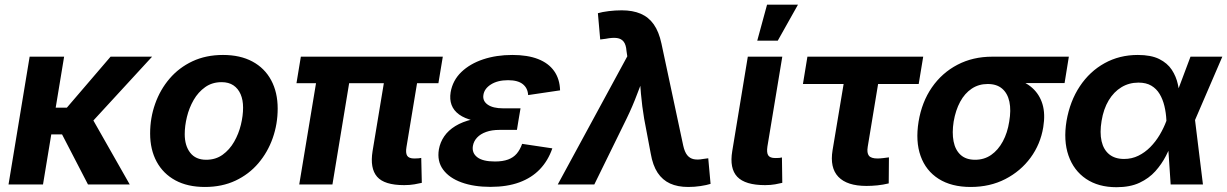

<svg xmlns="http://www.w3.org/2000/svg" viewBox="-20 -781 5196 813"><path d="M251.5 -541 162.1 0H16.1L105.5 -541ZM624 -541 321.3 -211.9H161.6L178.2 -325.2H263.2L448.2 -541ZM352.5 0 239.7 -217.8 362.8 -293 529.3 0Z M847.7 10.7Q774.4 10.7 722.7 -17.3Q670.9 -45.4 643.3 -96.4Q615.7 -147.5 615.7 -215.8Q615.7 -281.7 637 -341.6Q658.2 -401.4 698 -448Q737.8 -494.6 794.9 -521.5Q852.1 -548.3 924.3 -548.3Q997.1 -548.3 1048.8 -520.5Q1100.6 -492.7 1128.2 -441.4Q1155.8 -390.1 1155.8 -321.3Q1155.8 -255.9 1134.8 -196.3Q1113.8 -136.7 1074 -89.8Q1034.2 -43 977.1 -16.1Q919.9 10.7 847.7 10.7ZM853 -104.5Q893.1 -104.5 922.6 -125.7Q952.1 -147 971.4 -180.7Q990.7 -214.4 1000 -252.7Q1009.3 -291 1009.3 -325.2Q1009.3 -357.9 998.8 -382.1Q988.3 -406.2 968.3 -419.7Q948.2 -433.1 918.5 -433.1Q878.4 -433.1 848.9 -412.1Q819.3 -391.1 800 -357.7Q780.8 -324.2 771.5 -285.9Q762.2 -247.6 762.2 -212.9Q762.2 -164.1 785.4 -134.3Q808.6 -104.5 853 -104.5Z M1691.4 2.9Q1607.4 2.9 1576.7 -32.7Q1545.9 -68.4 1557.6 -141.1L1618.7 -509.3H1759.3L1701.2 -158.7Q1696.8 -133.3 1704.1 -121.6Q1711.4 -109.9 1734.4 -109.9Q1745.1 -109.9 1752 -110.6Q1758.8 -111.3 1763.7 -112.3L1766.1 -6.8Q1754.4 -3.9 1734.9 -0.5Q1715.3 2.9 1691.4 2.9ZM1247.1 0 1331.5 -509.3H1471.7L1387.7 0ZM1235.4 -428.7 1253.9 -541H1855L1836.4 -428.7Z M2056.6 10.3Q1986.8 10.3 1934.6 -8.5Q1882.3 -27.3 1856.2 -63Q1830.1 -98.6 1838.4 -148.4Q1843.8 -178.7 1861.1 -203.9Q1878.4 -229 1908.2 -247.3Q1938 -265.6 1980.5 -275.6Q2022.9 -285.6 2077.6 -285.6H2177.7L2168.9 -231H2095.2Q2062.5 -231 2038.6 -222.4Q2014.6 -213.9 2000.2 -198.5Q1985.8 -183.1 1982.4 -163.1Q1977.5 -133.3 2001 -115.2Q2024.4 -97.2 2075.7 -97.2Q2108.9 -97.2 2131.3 -105.5Q2153.8 -113.8 2168 -130.4Q2182.1 -147 2190.9 -171.9L2318.8 -152.8Q2300.8 -100.6 2265.9 -64.2Q2231 -27.8 2179 -8.8Q2127 10.3 2056.6 10.3ZM2075.2 -261.7Q2022.5 -261.7 1984.9 -270.5Q1947.3 -279.3 1924.1 -296.1Q1900.9 -313 1892.1 -336.7Q1883.3 -360.4 1888.2 -390.6Q1897 -440.9 1933.6 -476.1Q1970.2 -511.2 2026.1 -529.8Q2082 -548.3 2149.4 -548.3Q2213.9 -548.3 2258.3 -531Q2302.7 -513.7 2326.4 -480.2Q2350.1 -446.8 2351.6 -398.4L2216.3 -378.4Q2214.8 -407.7 2193.8 -424.6Q2172.9 -441.4 2131.3 -441.4Q2087.4 -441.4 2059.1 -423.6Q2030.8 -405.8 2026.9 -378.9Q2022.9 -353.5 2045.2 -337.9Q2067.4 -322.3 2110.4 -322.3H2184.1L2173.8 -261.7Z M2341.8 0 2636.2 -542.5 2632.8 -565.4Q2630.9 -591.3 2621.1 -604.2Q2611.3 -617.2 2592.8 -619.9Q2574.2 -622.6 2544.4 -616.7L2521.5 -613.8L2511.7 -725.1Q2529.8 -730.5 2557.4 -733.9Q2585 -737.3 2612.8 -737.3Q2659.2 -737.3 2692.9 -722.9Q2726.6 -708.5 2748.3 -677.7Q2770 -647 2780.8 -596.7L2873 -164.6Q2878.9 -137.7 2889.9 -124Q2900.9 -110.4 2917.7 -106.9Q2934.6 -103.5 2957.5 -107.9L2979 -110.8L2988.8 -2.4Q2972.2 2.9 2946.5 6.8Q2920.9 10.7 2894 10.7Q2849.6 10.7 2817.4 -3.9Q2785.2 -18.6 2764.6 -49.6Q2744.1 -80.6 2735.4 -130.9L2707.5 -278.8Q2698.7 -331.1 2694.1 -383.3Q2689.5 -435.5 2685.5 -491.7H2720.7Q2697.8 -435.5 2678.2 -383.3Q2658.7 -331.1 2633.3 -278.8L2496.6 0Z M3219.7 2.9Q3135.3 2.9 3101.8 -32.5Q3068.4 -67.9 3080.6 -141.1L3146.5 -541H3292.5L3229.5 -160.6Q3225.6 -134.8 3232.9 -123.3Q3240.2 -111.8 3262.7 -111.8Q3273.4 -111.8 3279.8 -112.3Q3286.1 -112.8 3291 -114.3L3292.5 -6.8Q3281.2 -3.9 3262.2 -0.5Q3243.2 2.9 3219.7 2.9ZM3186.5 -608.9 3228 -761.2H3358.9L3273.4 -608.9Z M3648.9 6.3Q3566.9 6.3 3530 -32.2Q3493.2 -70.8 3505.4 -145L3552.2 -425.3H3379.9L3398.9 -541H3889.2L3870.1 -425.3H3698.2L3654.3 -159.7Q3649.9 -133.8 3659.2 -121.8Q3668.5 -109.9 3695.8 -109.9Q3705.1 -109.9 3720.2 -111.6Q3735.4 -113.3 3744.1 -114.7L3743.2 -4.4Q3718.8 1.5 3695.1 3.9Q3671.4 6.3 3648.9 6.3Z M4090.3 10.7Q4008.8 10.7 3954.6 -23.7Q3900.4 -58.1 3878.2 -120.4Q3856 -182.6 3869.6 -266.1Q3883.3 -349.1 3926 -410.9Q3968.8 -472.7 4034.2 -506.8Q4099.6 -541 4181.2 -541H4505.9L4487.8 -429.2H4252.9L4162.1 -425.3Q4124 -425.3 4094.5 -405.5Q4064.9 -385.7 4045.7 -350.1Q4026.4 -314.5 4018.1 -266.1Q4010.7 -218.8 4017.8 -182.4Q4024.9 -146 4047.6 -125.2Q4070.3 -104.5 4108.9 -104.5Q4147.5 -104.5 4177 -125Q4206.5 -145.5 4226.3 -182.1Q4246.1 -218.8 4253.4 -266.1Q4261.7 -314.5 4254.2 -350.1Q4246.6 -385.7 4223.6 -405.5Q4200.7 -425.3 4162.6 -425.3L4168.9 -463.4Q4227.1 -463.4 4273.4 -450Q4319.8 -436.5 4350.8 -408.9Q4381.8 -381.3 4394.3 -339.8Q4406.7 -298.3 4397.5 -242.2Q4385.7 -170.4 4343.8 -113.3Q4301.8 -56.2 4236.8 -22.7Q4171.9 10.7 4090.3 10.7Z M4707.5 11.7Q4630.9 11.7 4578.6 -23.7Q4526.4 -59.1 4504.4 -122.3Q4482.4 -185.5 4496.1 -269Q4510.7 -353 4552.5 -415.8Q4594.2 -478.5 4657.2 -513.4Q4720.2 -548.3 4797.9 -548.3Q4854 -548.3 4888.7 -531Q4923.3 -513.7 4941.9 -485.4Q4960.4 -457 4967.5 -424.1Q4974.6 -391.1 4976.1 -360.4H5020L5040 -274.4L5073.7 0H4937L4918.9 -272Q4917.5 -303.2 4910.6 -331.8Q4903.8 -360.4 4890.4 -382.8Q4877 -405.3 4855.2 -418.2Q4833.5 -431.2 4800.8 -431.2Q4760.7 -431.2 4728.5 -411.6Q4696.3 -392.1 4674.6 -356Q4652.8 -319.8 4644.5 -269Q4636.2 -219.2 4644.5 -183.1Q4652.8 -147 4677 -127.4Q4701.2 -107.9 4739.7 -107.9Q4772.5 -107.9 4800.3 -121.6Q4828.1 -135.3 4850.8 -158.2Q4873.5 -181.2 4890.6 -210Q4907.7 -238.8 4918.9 -269L5021 -541H5155.8L5038.6 -269L4991.2 -186H4947.3Q4934.6 -154.8 4916.7 -120.4Q4898.9 -85.9 4872.1 -55.9Q4845.2 -25.9 4805.2 -7.1Q4765.1 11.7 4707.5 11.7Z"/></svg>

Font: Inter 17pt
Style: Bold Italic
Weight: 700
Italic angle: -9.3988°
Version: Version 4.001;git-66647c0bb